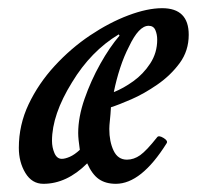

<svg xmlns="http://www.w3.org/2000/svg" viewBox="-20 -436 481 469"><path d="M86 13Q58 13 42 -13.5Q26 -40 26 -75Q26 -131 50 -181.5Q74 -232 113.5 -275Q153 -318 200 -349.5Q247 -381 293.5 -398.5Q340 -416 376 -416Q441 -416 441 -351Q441 -312 419 -282Q397 -252 364.5 -229.5Q332 -207 301 -193.5Q270 -180 251 -174Q250 -156 248.5 -142.5Q247 -129 247 -121Q247 -90 257.5 -68Q268 -46 290 -46Q307 -46 322.5 -57Q338 -68 364 -101Q368 -106 379.5 -99Q391 -92 387 -86Q325 13 263 13Q238 13 221.5 1.5Q205 -10 193 -37Q143 13 86 13ZM258 -211Q281 -220 305.5 -237.5Q330 -255 347 -281Q364 -307 364 -339Q364 -352 359.5 -362.5Q355 -373 343 -373Q319 -373 295 -322Q283 -299 273.5 -270Q264 -241 258 -211ZM131 -48Q139 -48 150.5 -53Q162 -58 175 -70Q171 -97 171 -111Q171 -150 186.5 -194.5Q202 -239 225 -280Q248 -321 272 -349L270 -352Q202 -311 156 -235Q107 -156 107 -92Q107 -76 113 -62Q119 -48 131 -48Z"/></svg>

Font: Junicode Two Beta Condensed Medium
Style: Italic
Weight: 500
Width: 3
Italic angle: -9°
Version: Version 1.053; ttfautohint (v1.8.4)